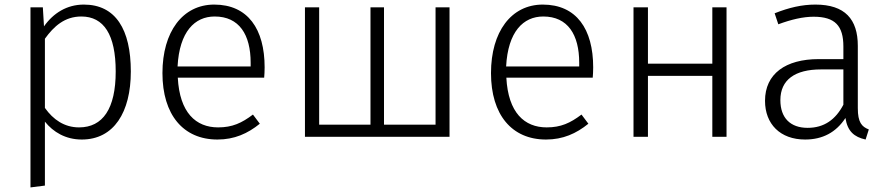

<svg xmlns="http://www.w3.org/2000/svg" viewBox="-20 -597 3877 838"><path d="M346 -577C272 -577 213 -540 172 -482L167 -565H113V221L176 213V-66C212 -21 266 12 337 12C477 12 551 -107 551 -285C551 -468 485 -577 346 -577ZM325 -41C261 -41 212 -75 176 -126V-428C215 -482 262 -525 335 -525C433 -525 485 -446 485 -285C485 -123 429 -41 325 -41Z M1135 -303C1135 -470 1062 -577 915 -577C777 -577 689 -458 689 -278C689 -96 780 12 929 12C1003 12 1061 -14 1114 -57L1084 -97C1035 -60 994 -41 932 -41C835 -41 764 -105 756 -258H1133C1134 -269 1135 -286 1135 -303ZM1074 -307H755C763 -459 830 -525 917 -525C1024 -525 1074 -446 1074 -323Z M1942 -565H1881V-53H1656V-565H1597V-53H1373V-565H1311V0H1942Z M2569 -303C2569 -470 2496 -577 2349 -577C2211 -577 2123 -458 2123 -278C2123 -96 2214 12 2363 12C2437 12 2495 -14 2548 -57L2518 -97C2469 -60 2428 -41 2366 -41C2269 -41 2198 -105 2190 -258H2567C2568 -269 2569 -286 2569 -303ZM2508 -307H2189C2197 -459 2264 -525 2351 -525C2458 -525 2508 -446 2508 -323Z M3089 0H3151V-565H3089V-319H2808V-565H2745V0H2808V-266H3089Z M3724 -125V-397C3724 -513 3668 -577 3539 -577C3480 -577 3424 -564 3361 -539L3377 -491C3434 -512 3485 -524 3531 -524C3625 -524 3661 -484 3661 -394V-339H3553C3409 -339 3319 -275 3319 -157C3319 -56 3385 12 3494 12C3570 12 3629 -19 3670 -82C3679 -24 3708 1 3758 12L3772 -32C3741 -44 3724 -63 3724 -125ZM3505 -39C3430 -39 3386 -82 3386 -160C3386 -249 3450 -294 3563 -294H3661V-140C3627 -75 3577 -39 3505 -39Z"/></svg>

Font: Glow Sans SC Normal
Style: Regular
Weight: 400
Designer: Ryoko NISHIZUKA (kana, bopomofo & ideographs); Paul D. Hunt (Latin, Greek & Cyrillic); Sandoll Communications, Soo-young
Version: Version 0.93